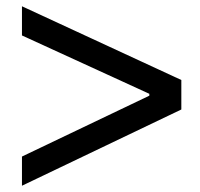

<svg xmlns="http://www.w3.org/2000/svg" viewBox="-20 -592 638 612"><path d="M50 -93 456 -287V-293L50 -479V-572L558 -337V-243L50 0Z"/></svg>

Font: Chakra Petch Medium
Style: Regular
Weight: 500
Designer: Katatrad Aksorn Co.,Ltd.
Foundry: Cadson Demak Co.,Ltd.
Version: Version 1.000; ttfautohint (v1.6)